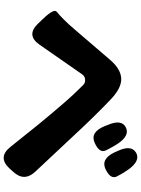

<svg xmlns="http://www.w3.org/2000/svg" viewBox="118 -907 764 1040"><g transform="rotate(90 500.0 -387.0)"><path d="M892 -56Q832 8 777 -60L655 -212Q629 -244 602 -276Q527 -366 480 -415Q451 -445 440 -456Q429 -467 411.5 -466Q394 -465 384.5 -452.5Q375 -440 352 -406L222 -219Q171 -146 109 -210L85 -235Q25 -297 43.5 -312Q62 -327 86 -351Q114 -379 140 -410L303 -600Q352 -658 403 -661.5Q454 -665 515 -608Q606 -522 718 -401L910 -196Q966 -136 910 -76ZM754 -518Q697 -492 664 -570L657 -588Q625 -663 669 -686Q714 -710 759 -642Q776 -616 794 -580Q812 -544 754 -518ZM897 -577Q841 -550 805 -626L798 -642Q763 -716 807 -742Q850 -767 898 -701Q918 -673 935.5 -638.5Q953 -604 897 -577Z"/></g></svg>

Font: Resource Han Rounded KR Heavy
Style: Regular
Weight: 900
Designer: Cyano Hao (round all glyphs); Ryoko NISHIZUKA 西塚涼子 (kana, bopomofo & ideographs); Paul D. Hunt (Latin, Greek & Cyrillic)
Foundry: Cyano Hao
Version: 0.990